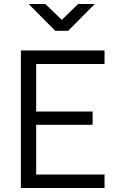

<svg xmlns="http://www.w3.org/2000/svg" viewBox="-20 -946 593 966"><path d="M85 0V-692H506V-624H162V-385H446V-318H162V-68H506V0ZM258 -791 124 -926H208L291 -846L373 -926H457L323 -791Z"/></svg>

Font: Titillium Web
Style: Regular
Weight: 400
Version: Version 1.001;PS 57.000;hotconv 1.0.70;makeotf.lib2.5.55311